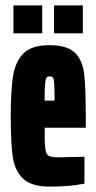

<svg xmlns="http://www.w3.org/2000/svg" viewBox="-20 -686 358 714"><path d="M299 -211H146Q146 -153 148.5 -133Q151 -113 160.5 -107Q170 -101 197 -101L294 -103V-3Q237 8 166 8Q97 8 66 -21.5Q35 -51 27.5 -102Q20 -153 20 -254Q20 -352 29 -405.5Q38 -459 68.5 -488.5Q99 -518 164 -518Q229 -518 257.5 -491Q286 -464 292.5 -414Q299 -364 299 -254ZM146 -312H183Q183 -347 182 -369Q181 -391 177.5 -396.5Q174 -402 164 -402Q157 -402 153 -397Q149 -392 147.5 -373Q146 -354 146 -312ZM30 -562V-666H137V-562ZM181 -562V-666H288V-562Z"/></svg>

Font: Saira Ultra Condensed Black
Style: Regular
Weight: 900
Width: 1
Designer: Hector Gatti with collaboration of the Omnibus-Type team
Foundry: Omnibus-Type
Version: Version 1.001; ttfautohint (v1.8)